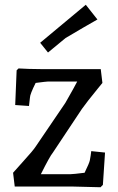

<svg xmlns="http://www.w3.org/2000/svg" viewBox="-20 -785 497 808"><path d="M403 3 285 0H42L35 -58L77 -105Q119 -151 130 -168L255 -352Q295 -422 305 -442H183Q176 -442 130 -436Q106 -388 106 -374L102 -339L44 -343L50 -489L58 -497L102 -495Q125 -494 162 -494H404L411 -436L393 -414Q344 -354 325 -327L202 -142Q190 -128 152 -52H277Q288 -52 336 -58Q356 -99 358 -110Q362 -130 364 -149L422 -143L413 -7ZM341 -765 390 -703Q340 -675 329 -668L256 -625L182 -564L149 -605Z"/></svg>

Font: Andada
Style: Regular
Weight: 400
Designer: Carolina Giovagnoli
Foundry: Carolina Giovagnoli
Version: Version 1.002